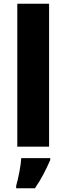

<svg xmlns="http://www.w3.org/2000/svg" viewBox="-20 -780 353 1021"><path d="M241 0H72V-760H241ZM247 71Q231 108 212 144.5Q193 181 166 221H66V208Q75 177 83 134.5Q91 92 93 61H247Z"/></svg>

Font: Noto Sans Gujarati ExtraBold
Style: Regular
Weight: 800
Designer: Jelle Bosma - Monotype Design Team, Universal Thirst
Foundry: Monotype Imaging Inc.
Version: Version 2.106; ttfautohint (v1.8.4.7-5d5b)